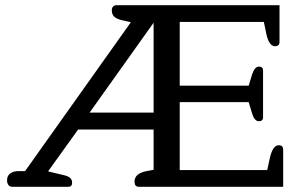

<svg xmlns="http://www.w3.org/2000/svg" viewBox="-20 -715 1170 735"><path d="M27 0Q17 0 12 -7Q7 -14 7 -25Q7 -42 19 -51Q31 -60 52 -60H76L481 -630L454 -636Q429 -641 418.5 -650Q408 -659 408 -675Q408 -685 413 -690Q418 -695 425 -695H1050V-555Q1050 -538 1033 -538Q1009 -538 999 -588L990 -631H668V-387H932L945 -430Q955 -460 971 -460Q987 -460 987 -445V-266Q987 -251 971 -251Q954 -251 945 -281L932 -324H668V-64H1003L1013 -110Q1024 -159 1047 -159Q1064 -159 1064 -142V0H511Q495 0 495 -20Q495 -51 541 -60L568 -65V-219H279L164 -59L222 -45Q241 -41 248.5 -34Q256 -27 256 -16Q256 0 243 0ZM568 -628 323 -284H568Z"/></svg>

Font: Maitree Medium
Style: Regular
Weight: 500
Designer: CadsonDemak Team
Foundry: CadsonDemak
Version: Version 1.010